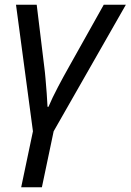

<svg xmlns="http://www.w3.org/2000/svg" viewBox="-20 -556 555 816"><path d="M70 240 120 2 48 -536H136L168 -273Q171 -251 173.5 -221Q176 -191 178.5 -159.5Q181 -128 182 -102H186Q202 -140 226.5 -186.5Q251 -233 272 -270L421 -536H515L208 2L158 240Z"/></svg>

Font: Noto Sans IKEA
Style: Italic
Weight: 400
Italic angle: -12°
Designer: Monotype Design Team
Foundry: Monotype Imaging Inc.
Version: Version 2.001